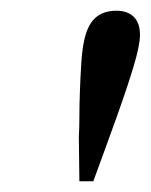

<svg xmlns="http://www.w3.org/2000/svg" viewBox="-20 -751 281 358"><path d="M197 -731Q218 -731 229.5 -719.5Q241 -708 241 -686Q241 -667 229.5 -628.5Q218 -590 198.5 -535.5Q179 -481 154 -413H128L127 -497Q128 -510 128 -532.5Q128 -555 129 -581.5Q130 -608 131.5 -632Q133 -656 136 -671Q142 -703 157 -717Q172 -731 197 -731Z"/></svg>

Font: Source Serif 4 48pt SemiBold
Style: Italic
Weight: 600
Italic angle: -12°
Designer: Frank Grießhammer
Foundry: Adobe Systems Incorporated
Version: Version 4.004;hotconv 1.0.116;makeotfexe 2.5.65601